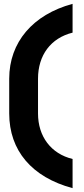

<svg xmlns="http://www.w3.org/2000/svg" viewBox="-20 -860 440 1000"><path d="M358 -32C246 -59 178 -149 178 -269V-450C178 -573 245 -662 358 -690V-840C151 -784 28 -640 28 -450V-269C28 -76 146 63 358 120Z"/></svg>

Font: Tekne LDO ExtraBold
Style: Regular
Weight: 800
Monospace: yes
Designer: Alessio Laiso, Mario Rullo, Paolo Rosset
Foundry: Alessio Laiso
Version: Version 1.000;hotconv 1.0.109;makeotfexe 2.5.65596